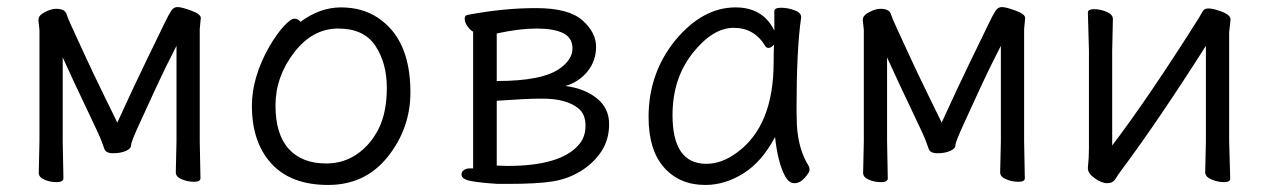

<svg xmlns="http://www.w3.org/2000/svg" viewBox="-20 -507 3602 545"><path d="M479 -18 481 -106V-377Q447 -311 423.5 -259.5Q400 -208 376 -156Q352 -104 352 -94.5Q352 -85 337 -78.5Q322 -72 301 -72Q280 -72 276 -85L269 -104Q266 -115 229.5 -191Q193 -267 158 -344V-106L160 -1Q160 10 141 10Q122 10 106 3Q90 -4 90 -16L92 -106V-422L89 -450L90 -456Q92 -465 109 -473.5Q126 -482 139 -482Q152 -482 159.5 -478Q167 -474 169 -466.5Q171 -459 184 -430.5Q197 -402 221.5 -349Q246 -296 270 -247Q294 -198 313 -159Q359 -260 396.5 -337Q434 -414 446.5 -440Q459 -466 466 -476.5Q473 -487 484 -487Q495 -487 522.5 -477Q550 -467 550 -456L547 -425V-106L549 -1Q549 9 531 9Q513 9 496 2Q479 -5 479 -18Z M906 -43Q955 -43 993.5 -69.5Q1032 -96 1055 -142Q1078 -188 1078 -258Q1078 -328 1045.5 -377Q1013 -426 940 -426Q867 -426 814.5 -357.5Q762 -289 762 -207.5Q762 -126 799.5 -84.5Q837 -43 906 -43ZM833 -445Q888 -486 948 -486Q1008 -486 1052 -457Q1145 -396 1145 -245Q1145 -143 1081 -62.5Q1017 18 911.5 18Q806 18 750.5 -42.5Q695 -103 695 -207Q695 -287 744 -374Q765 -410 785 -432Q805 -454 815.5 -454Q826 -454 833 -445Z M1390 -37 1420 -36Q1569 -36 1621 -94Q1642 -116 1642 -150Q1642 -184 1621 -200Q1587 -227 1520 -227H1510Q1477 -227 1390 -221ZM1390 -412V-277Q1522 -277 1571 -314Q1605 -339 1605 -369.5Q1605 -400 1578.5 -413Q1552 -426 1503 -426Q1454 -426 1390 -412ZM1393 15Q1345 12 1317.5 7Q1290 2 1290 -12Q1290 -19 1296.5 -24Q1303 -29 1314 -29H1323V-417Q1314 -422 1306.5 -433Q1299 -444 1299 -454Q1299 -464 1309 -465Q1409 -484 1501.5 -484Q1594 -484 1633 -449.5Q1672 -415 1672 -374.5Q1672 -334 1647.5 -304Q1623 -274 1585 -263Q1639 -256 1674 -228Q1709 -200 1709 -155Q1709 -110 1686.5 -76.5Q1664 -43 1628 -21Q1592 1 1548.5 8Q1505 15 1421 15Z M1889 -180Q1889 -42 1985 -42Q2029 -42 2072 -74Q2176 -150 2176 -330Q2176 -355 2177 -380Q2168 -371 2162 -371Q2156 -371 2153 -375Q2122 -428 2062.5 -428Q2003 -428 1946 -356Q1889 -284 1889 -180ZM2254 -457Q2241 -368 2241 -195Q2241 -179 2242 -152Q2246 -82 2276 -35Q2278 -31 2278 -24.5Q2278 -18 2264.5 -2.5Q2251 13 2235 13Q2219 13 2208 -8Q2188 -45 2180 -118Q2143 -48 2090.5 -15Q2038 18 1982 18Q1909 18 1865 -31.5Q1821 -81 1821 -175Q1821 -300 1898 -394Q1975 -486 2068 -486Q2146 -486 2178 -420V-475Q2178 -485 2197 -485Q2216 -485 2235 -478Q2254 -471 2254 -459Z M2819 -18 2821 -106V-377Q2787 -311 2763.5 -259.5Q2740 -208 2716 -156Q2692 -104 2692 -94.5Q2692 -85 2677 -78.5Q2662 -72 2641 -72Q2620 -72 2616 -85L2609 -104Q2606 -115 2569.5 -191Q2533 -267 2498 -344V-106L2500 -1Q2500 10 2481 10Q2462 10 2446 3Q2430 -4 2430 -16L2432 -106V-422L2429 -450L2430 -456Q2432 -465 2449 -473.5Q2466 -482 2479 -482Q2492 -482 2499.5 -478Q2507 -474 2509 -466.5Q2511 -459 2524 -430.5Q2537 -402 2561.5 -349Q2586 -296 2610 -247Q2634 -198 2653 -159Q2699 -260 2736.5 -337Q2774 -414 2786.5 -440Q2799 -466 2806 -476.5Q2813 -487 2824 -487Q2835 -487 2862.5 -477Q2890 -467 2890 -456L2887 -425V-106L2889 -1Q2889 9 2871 9Q2853 9 2836 2Q2819 -5 2819 -18Z M3401 -18 3403 -106V-377Q3269 -166 3164 -25Q3154 -12 3146.5 0.5Q3139 13 3123 13Q3107 13 3087.5 -1Q3068 -15 3068 -29V-31Q3071 -58 3071 -86V-364L3068 -471Q3068 -481 3085.5 -481Q3103 -481 3121 -473.5Q3139 -466 3139 -453L3137 -364V-94Q3241 -231 3383 -456Q3388 -464 3393 -473.5Q3398 -483 3409.5 -483Q3421 -483 3436 -478Q3473 -467 3473 -452L3469 -415V-106L3472 0Q3472 10 3454.5 10Q3437 10 3419 2.5Q3401 -5 3401 -18Z"/></svg>

Font: LXGW WenKai
Style: Regular
Weight: 400
Designer: LXGW / Fontworks Inc.
Foundry: LXGW / Fontworks Inc.
Version: Version 1.520; June 14, 2025